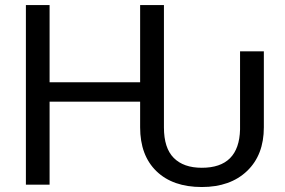

<svg xmlns="http://www.w3.org/2000/svg" viewBox="-20 -731 1130 760"><path d="M1024.4 -527.8V-227.1Q1024.4 -117.7 958 -54.2Q891.6 9.3 778.8 9.3Q664.1 9.3 599.4 -53.2Q534.7 -115.7 534.7 -227.1V-328.6H176.3V0H82.5V-710.9H176.3V-405.3H534.7V-710.9H628.9V-226.6Q628.9 -145 667.7 -106Q706.5 -66.9 778.8 -66.9Q926.3 -66.9 930.2 -218.3V-527.8Z"/></svg>

Font: Roboto
Style: Regular
Weight: 400
Designer: Google
Version: Version 2.134; 2016; ttfautohint (v1.6)